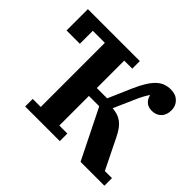

<svg xmlns="http://www.w3.org/2000/svg" viewBox="-150 -947 1184 1184"><g transform="rotate(45 442.5 -355.0)"><path d="M179 -66H249V-625H144V-512H28V-698H481V-632H411V-393H501L566 -543Q587 -591 607 -623Q627 -655 648 -674.5Q669 -694 692 -702Q715 -710 741 -710Q783 -710 808.5 -685Q834 -660 834 -622Q834 -580 810.5 -556.5Q787 -533 750 -533Q717 -533 698.5 -550.5Q680 -568 675 -592H671Q662 -578 650.5 -557Q639 -536 628 -510L568 -374Q593 -372 613 -365.5Q633 -359 650 -346Q667 -333 681 -314Q695 -295 709 -267L808 -66H870V0H662L501 -324H411V-66H481V0H179Z"/></g></svg>

Font: IBM Plex Serif
Style: Bold
Weight: 700
Designer: Mike Abbink, Paul van der Laan, Pieter van Rosmalen
Foundry: Bold Monday
Version: Version 2.008